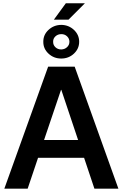

<svg xmlns="http://www.w3.org/2000/svg" viewBox="-20 -1125 732 1145"><path d="M145 0H5.9L267.1 -727.5H425.3L686 0H543L481.4 -184.1H207ZM242.7 -290H445.8L345.7 -588.9H343.8ZM345.2 -775.9Q300.8 -775.9 269.3 -805.2Q237.8 -834.5 238.3 -876Q237.8 -917.5 269.3 -946.8Q300.8 -976.1 345.2 -976.6Q389.6 -976.1 420.9 -946.8Q452.1 -917.5 452.1 -876Q452.1 -834.5 420.9 -805.2Q389.6 -775.9 345.2 -775.9ZM301.3 -1007.8 372.6 -1105.5H486.3L388.7 -1007.8ZM345.2 -830.1Q365.7 -830.6 379.9 -843.8Q394 -856.9 394 -876Q394 -895 379.9 -908.4Q365.7 -921.9 345.2 -921.4Q324.7 -921.4 310.5 -908.2Q296.4 -895 296.9 -876Q296.4 -856.9 310.3 -843.5Q324.2 -830.1 345.2 -830.1Z"/></svg>

Font: Inter Display Semi Bold
Style: Regular
Weight: 600
Designer: Rasmus Andersson
Foundry: rsms
Version: Version 4.000;git-37864ae